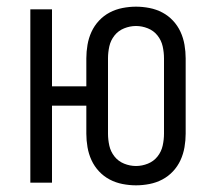

<svg xmlns="http://www.w3.org/2000/svg" viewBox="-20 -548 640 576"><path d="M388 8Q368 8 347.5 4Q327 0 309 -9.5Q291 -19 277 -34Q263 -49 254.5 -67.5Q246 -86 242.5 -106.5Q239 -127 239 -147V-231H136V0H71V-520H136V-289H239V-373Q239 -393 242.5 -413.5Q246 -434 254.5 -452.5Q263 -471 277 -486Q291 -501 309 -510.5Q327 -520 347.5 -524Q368 -528 388 -528Q408 -528 428.5 -524Q449 -520 467 -510.5Q485 -501 499 -486Q513 -471 521.5 -452.5Q530 -434 533.5 -413.5Q537 -393 537 -373V-147Q537 -127 533.5 -106.5Q530 -86 521.5 -67.5Q513 -49 499 -34Q485 -19 467 -9.5Q449 0 428.5 4Q408 8 388 8ZM388 -50Q406 -50 423.5 -57Q441 -64 452.5 -78.5Q464 -93 468 -111Q472 -129 472 -147V-373Q472 -391 468 -409Q464 -427 452.5 -441.5Q441 -456 423.5 -463Q406 -470 388 -470Q370 -470 352.5 -463Q335 -456 323.5 -441.5Q312 -427 308 -409Q304 -391 304 -373V-147Q304 -129 308 -111Q312 -93 323.5 -78.5Q335 -64 352.5 -57Q370 -50 388 -50Z"/></svg>

Font: Iosevka SS04 Light Extended
Style: Regular
Weight: 300
Width: 7
Monospace: yes
Designer: Belleve Invis
Foundry: Belleve Invis
Version: Version 19.0.0; ttfautohint (v1.8.4)